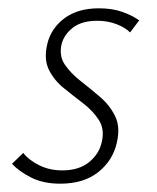

<svg xmlns="http://www.w3.org/2000/svg" viewBox="-20 -436 377 462"><path d="M125 6Q84 6 54.5 -9Q25 -24 9 -42L36 -68Q49 -51 74 -38.5Q99 -26 130 -26Q170 -26 194.5 -46Q219 -66 225 -95Q232 -125 218 -147Q204 -169 180.5 -187Q157 -205 133.5 -224Q110 -243 97.5 -268.5Q85 -294 94 -331Q103 -368 135 -392Q167 -416 218 -416Q250 -416 274 -407.5Q298 -399 315 -387L293 -358Q281 -370 260 -378Q239 -386 214 -386Q177 -386 155.5 -369.5Q134 -353 128 -329Q122 -301 136 -280.5Q150 -260 173.5 -241.5Q197 -223 220.5 -203Q244 -183 257 -156.5Q270 -130 261 -92Q251 -49 216 -21.5Q181 6 125 6Z"/></svg>

Font: Ysabeau Office ExtraLight
Style: Italic
Weight: 250
Italic angle: -12°
Designer: Christian Thalmann (Catharsis Fonts)
Version: Version 2.001;gftools[0.9.30]; featfreeze: tnum,lnum,ss02